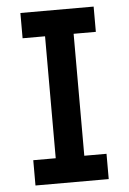

<svg xmlns="http://www.w3.org/2000/svg" viewBox="-52 -759 537 798"><g transform="rotate(-5 216.5 -360.0)"><path d="M63.5 -105.5H157.2V-614.3H63.5V-719.7H369.1V-614.3H276.4V-105.5H369.1V0H63.5Z"/></g></svg>

Font: Reddit Sans Fudge SemiBold
Style: Regular
Weight: 600
Designer: Stephen Hutchings
Foundry: Reddit
Version: Version 1.011